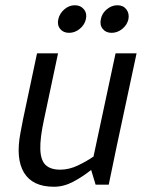

<svg xmlns="http://www.w3.org/2000/svg" viewBox="-20 -703 550 731"><path d="M185 8Q104 8 71.5 -45.5Q39 -99 58 -198L68 -250L121 -500H201L148 -250Q132 -177 133.5 -134.5Q135 -92 154 -74.5Q173 -57 209 -57Q243 -57 276.5 -73Q310 -89 336 -107L420 -500H500L423 -140L394 0H344L327 -56Q296 -31 259.5 -11.5Q223 8 186 8H185ZM243 -578Q221 -578 209 -593Q197 -608 202 -630Q207 -652 225 -667.5Q243 -683 265 -683Q287 -683 299.5 -667.5Q312 -652 307 -630Q302 -608 283.5 -593Q265 -578 243 -578ZM405 -578Q383 -578 371 -593Q359 -608 364 -630Q368 -652 386.5 -667.5Q405 -683 427 -683Q449 -683 461 -667.5Q473 -652 469 -630Q464 -608 445.5 -593Q427 -578 405 -578Z"/></svg>

Font: Epunda Sans
Style: Italic
Weight: 400
Italic angle: -12.0243°
Designer: Simon Atzbach
Foundry: typofactur
Version: Version 2.204; ttfautohint (v1.8.4.7-5d5b)